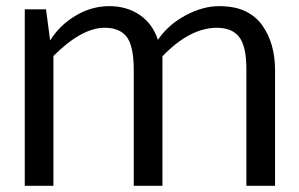

<svg xmlns="http://www.w3.org/2000/svg" viewBox="-20 -601 968 621"><path d="M490.7 -472.2Q524.4 -521.5 580.3 -551.3Q636.2 -581.1 688 -581.1Q739.7 -581.1 773.9 -564.5Q808.1 -547.9 828.6 -518.6Q869.6 -460.4 869.6 -374V0H776.9V-375Q777.3 -453.1 752 -483.4Q729 -510.7 682.1 -511.2Q593.8 -511.2 505.4 -418.9V0H412.6V-375Q412.6 -454.6 388.2 -483.9Q365.2 -511.2 318.8 -511.2Q244.1 -511.2 152.8 -419.9V0H60.1V-570.8H128.9L142.1 -470.2Q173.3 -520 224.9 -550.5Q276.4 -581.1 333.3 -581.1Q390.1 -581.1 431.9 -552.7Q473.6 -524.4 490.7 -472.2Z"/></svg>

Font: Dhyana
Style: Regular
Weight: 400
Foundry: Vernon Adams
Version: Version 1.002; ttfautohint (v0.8.51-6076)